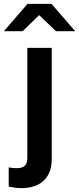

<svg xmlns="http://www.w3.org/2000/svg" viewBox="-73 -752 408 991"><path d="M37 219Q21 219 2.5 216.5Q-16 214 -28 211V112Q-18 114 -8.5 115Q1 116 13 116Q42 116 55 103.5Q68 91 68 64V-505H194V70Q194 141 153 180Q112 219 37 219ZM216 -591 129 -674 44 -591H-53L69 -732H193L315 -591Z"/></svg>

Font: Red Hat Text SemiBold
Style: Regular
Weight: 600
Designer: Pentagram, MCKL
Foundry: MCKL
Version: Version 1.030